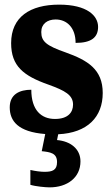

<svg xmlns="http://www.w3.org/2000/svg" viewBox="-20 -569 484 828"><path d="M194 239C270 239 327 197 327 127C327 73 284 40 226 35L231 10C358 4 423 -65 423 -168C423 -270 358 -309 263 -343C180 -372 158 -390 158 -431C158 -466 184 -485 220 -485C268 -485 306 -450 306 -384C373 -384 403 -407 403 -453C403 -501 356 -549 235 -549C110 -549 28 -496 28 -383C28 -284 81 -242 189 -204C261 -178 295 -159 295 -118C295 -85 274 -56 217 -56C158 -56 115 -94 115 -182C64 -182 22 -162 22 -106C22 -47 58 0 175 9L160 83C197 87 226 91 226 130C226 165 206 172 172 172C156 172 133 169 111 164V228C133 235 177 239 194 239Z"/></svg>

Font: Noto Serif Khmer Condensed Black
Style: Regular
Weight: 900
Width: 3
Designer: Danh Hong and the Monotype Design Team
Foundry: Monotype Imaging Inc.
Version: Version 2.004